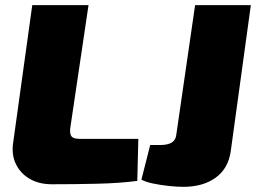

<svg xmlns="http://www.w3.org/2000/svg" viewBox="-20 -710 992 744"><path d="M323 -690 252 -212Q250 -190 257.5 -181Q265 -172 288 -172H516L512 -9Q443 0 355 2Q267 4 181 4Q131 4 95 -17Q59 -38 41.5 -74.5Q24 -111 31 -157L105 -690ZM952 -690 874 -123Q864 -56 815 -21Q766 14 690 14Q665 14 633 10.5Q601 7 572.5 1Q544 -5 528 -14L562 -148H599Q631 -148 646 -158Q661 -168 663 -187L736 -690Z"/></svg>

Font: Exo 2 Black
Style: Italic
Weight: 900
Italic angle: -8°
Designer: Natanael Gama
Foundry: Natanael Gama
Version: Version 2.010